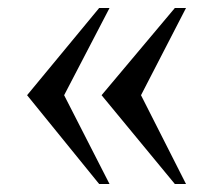

<svg xmlns="http://www.w3.org/2000/svg" viewBox="-20 -457 520 482"><path d="M255 5H229L48 -218L229 -437H255L141 -218ZM447 5H419L235 -218L419 -437H447L334 -218Z"/></svg>

Font: Pochaevsk Unicode
Style: Normal
Weight: 400
Version: Version 1.1